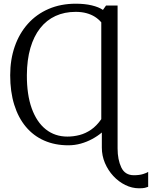

<svg xmlns="http://www.w3.org/2000/svg" viewBox="-20 -773 820 1036"><path d="M730.5 243Q692 243 656 225.2Q620 207.5 591.5 176.8Q563 146 546.2 106.5Q529.5 67 529.5 23.5V-58Q506.5 -38.5 477.2 -22.8Q448 -7 415.5 2Q383 11 348.5 11Q276.5 11 218.5 -14.5Q160.5 -40 119.5 -89Q78.5 -138 56.8 -208Q35 -278 35 -367Q35 -452 59.8 -522.8Q84.5 -593.5 130.8 -645Q177 -696.5 242.5 -724.8Q308 -753 389 -753Q437.5 -753 475.2 -744Q513 -735 535.5 -719.5L552 -743H614.5V28Q614.5 88.5 634.5 130.5Q654.5 172.5 702.5 172.5Q732 172.5 752.5 166Q773 159.5 779.5 154.5V235Q772.5 238 761.8 240.5Q751 243 730.5 243ZM343.5 -36Q377 -36 409.5 -44.5Q442 -53 471.8 -73.5Q501.5 -94 526.5 -130V-652.5Q511.5 -670 491.8 -682.5Q472 -695 446.2 -702Q420.5 -709 388 -709Q328 -709 279.5 -686.8Q231 -664.5 196.8 -621Q162.5 -577.5 144 -514Q125.5 -450.5 125 -368Q124.5 -262.5 151.2 -188.2Q178 -114 227.2 -75Q276.5 -36 343.5 -36Z"/></svg>

Font: Merriweather Light 18pt Light
Style: Regular
Weight: 300
Version: Version 2.100